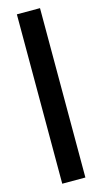

<svg xmlns="http://www.w3.org/2000/svg" viewBox="-132 -799 507 948"><g transform="rotate(-15 121.0 -325.0)"><path d="M179.7 107.4H61.4V-758.4H179.7Z"/></g></svg>

Font: AKL FREE 001
Style: Regular
Weight: 400
Designer: AKL
Foundry: AKL
Version: Version 1.00;August 10, 2024;FontCreator 13.0.0.2630 64-bit